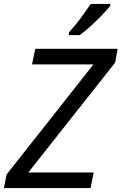

<svg xmlns="http://www.w3.org/2000/svg" viewBox="-30 -964 623 984"><path d="M-10 0 4 -70 449 -634H134L151 -714H573L560 -643L115 -80H450L434 0ZM323 -784V-797Q340 -816 361 -842Q382 -868 401 -895Q420 -922 435 -944H535V-934Q521 -916 493.5 -887.5Q466 -859 435 -830.5Q404 -802 378 -784Z"/></svg>

Font: BC Sans
Style: Italic
Weight: 400
Italic angle: -12°
Designer: Monotype Design Team
Designer: Province of B.C.
Foundry: Monotype Imaging Inc.
Version: Version 2.000;GOOG;noto-source:20170915:90ef993387c0